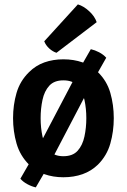

<svg xmlns="http://www.w3.org/2000/svg" viewBox="-20 -774 564 853"><path d="M485.5 -249Q485.5 -190.5 470.2 -136.5Q455 -82.5 415 -42.5Q385.5 -14 346.8 -0.2Q308 13.5 261.5 13.5Q216 13.5 177.2 -0.2Q138.5 -14 109 -42.5Q69 -82.5 53.5 -136.5Q38 -190.5 38 -249Q38 -308 53.5 -361.2Q69 -414.5 109 -453.5Q138.5 -483 177.2 -496.8Q216 -510.5 261.5 -510.5Q308 -510.5 346.8 -496.8Q385.5 -483 415 -453.5Q455 -414.5 470.2 -361.2Q485.5 -308 485.5 -249ZM160.5 -249Q160.5 -206.5 168.8 -167.8Q177 -129 198.8 -104.5Q220.5 -80 261.5 -80Q303.5 -80 325.2 -104.5Q347 -129 355.2 -167.8Q363.5 -206.5 363.5 -249Q363.5 -291.5 355.2 -330.2Q347 -369 325.2 -393Q303.5 -417 261.5 -417Q220.5 -417 198.8 -393Q177 -369 168.8 -330.2Q160.5 -291.5 160.5 -249ZM326.5 -456 383.5 -555.5Q401.5 -551.5 420.2 -541.8Q439 -532 452 -517.5L384.5 -398.5L199 -44L139 58.5Q120.5 54.5 101.5 44.2Q82.5 34 70.5 20L139 -99ZM326 -754.5Q351.5 -747 376.2 -724.2Q401 -701.5 409.5 -675.5L231 -539.5Q214.5 -544.5 199 -558.5Q183.5 -572.5 176.5 -590.5Z"/></svg>

Font: Signika Light SemiBold
Style: Regular
Weight: 600
Version: Version 2.003;gftools[0.9.32]